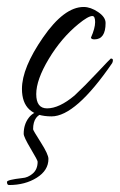

<svg xmlns="http://www.w3.org/2000/svg" viewBox="-68 -293 344 551"><path d="M250 -125Q256 -125 256 -120.5Q256 -116 254 -112Q149 41 80 41Q-5 41 -5 -38Q-5 -98 55.5 -185.5Q116 -273 172 -273Q192 -273 213.5 -258.5Q235 -244 235 -227Q235 -180 203 -180Q194 -180 193 -185Q205 -212 205 -229.5Q205 -247 197 -247Q185 -247 157 -224Q108 -184 72 -124Q36 -64 36 -23Q36 18 67 18Q102 18 146 -19Q174 -45 211.5 -85Q249 -125 250 -125ZM71 163Q71 196 37.5 217Q4 238 -42 238Q-48 238 -48 229Q-48 223 -4 218Q12 217 26 205Q40 193 40 171Q40 167 20 133.5Q0 100 0 91Q0 64 14.5 45Q29 26 52 26Q61 26 62 31Q27 36 27 78Q27 81 49 115.5Q71 150 71 163Z"/></svg>

Font: Qwigley
Style: Regular
Weight: 400
Designer: Robert E. Leuschke
Foundry: Robert E. Leuschke
Version: Version 1.003